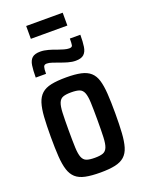

<svg xmlns="http://www.w3.org/2000/svg" viewBox="-157 -915 753 998"><g transform="rotate(-20 219.0 -416.0)"><path d="M222 8Q171 8 138 1Q105 -6 85.5 -23.5Q66 -41 56.5 -71Q47 -101 44 -146Q41 -191 41 -255Q41 -319 44 -364Q47 -409 56.5 -439Q66 -469 85.5 -486.5Q105 -504 138 -511Q171 -518 222 -518Q270 -518 302.5 -511Q335 -504 354.5 -486.5Q374 -469 383 -439Q392 -409 395 -364Q398 -319 398 -255Q398 -191 395 -146Q392 -101 383 -71Q374 -41 354.5 -23.5Q335 -6 302.5 1Q270 8 222 8ZM220 -74Q249 -74 265 -80Q281 -86 288.5 -104.5Q296 -123 297.5 -159Q299 -195 299 -255Q299 -315 297.5 -351Q296 -387 288.5 -405.5Q281 -424 265 -430Q249 -436 219 -436Q190 -436 174 -430Q158 -424 150.5 -405.5Q143 -387 141.5 -351Q140 -315 140 -255Q140 -195 141.5 -159Q143 -123 150.5 -104.5Q158 -86 174 -80Q190 -74 220 -74ZM73 -571Q73 -611 77 -637.5Q81 -664 95.5 -677Q110 -690 141 -690Q161 -690 184.5 -683.5Q208 -677 228 -669Q245 -663 261 -658.5Q277 -654 289 -654Q305 -654 307 -664.5Q309 -675 309 -701H367Q367 -662 363 -635.5Q359 -609 344.5 -595.5Q330 -582 299 -582Q279 -582 256.5 -588.5Q234 -595 213 -603Q196 -609 180 -614.5Q164 -620 151 -620Q137 -620 133.5 -609Q130 -598 130 -571ZM118 -769V-840H320V-769Z"/></g></svg>

Font: Saira Condensed SemiBold
Style: Regular
Weight: 600
Width: 3
Designer: Hector Gatti with collaboration of the Omnibus-Type team
Foundry: Omnibus-Type
Version: Version 1.100